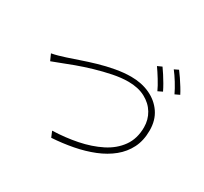

<svg xmlns="http://www.w3.org/2000/svg" viewBox="-159 -1029 1319 1244"><g transform="rotate(30 500.0 -407.0)"><path d="M77 -482Q104 -487 126 -493.5Q148 -500 177 -509Q211 -520 261.5 -537.5Q312 -555 370 -572Q428 -589 489 -600Q550 -611 604 -611Q682 -611 744.5 -582Q807 -553 844 -499Q881 -445 881 -368Q881 -293 852.5 -236.5Q824 -180 773.5 -139Q723 -98 656 -71Q589 -44 511 -29Q433 -14 352 -9L334 -52Q430 -55 519.5 -73Q609 -91 681.5 -127.5Q754 -164 796.5 -223.5Q839 -283 839 -368Q839 -425 811 -471.5Q783 -518 730.5 -546Q678 -574 604 -574Q551 -574 489.5 -561.5Q428 -549 366.5 -531Q305 -513 250.5 -493Q196 -473 156 -457Q116 -441 98 -435ZM746 -769Q759 -751 774.5 -727Q790 -703 804.5 -678Q819 -653 830 -630L797 -614Q783 -645 758 -685.5Q733 -726 713 -754ZM849 -805Q863 -787 879.5 -762.5Q896 -738 911.5 -713Q927 -688 937 -668L903 -652Q887 -686 863.5 -724Q840 -762 818 -790Z"/></g></svg>

Font: Noto Sans SC ExtraLight
Style: Regular
Weight: 250
Designer: Ryoko NISHIZUKA 西塚涼子 (kana, bopomofo & ideographs); Paul D. Hunt (Latin, Greek & Cyrillic); Sandoll Communications 산돌커뮤니
Foundry: Adobe
Version: Version 2.004-H2;hotconv 1.0.118;makeotfexe 2.5.65603